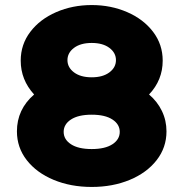

<svg xmlns="http://www.w3.org/2000/svg" viewBox="-20 -730 726 760"><path d="M624 -490Q624 -413 570 -356Q603 -328 621 -290.5Q639 -253 639 -210Q639 -146 600 -96Q561 -46 493.5 -18Q426 10 343 10Q260 10 192.5 -18Q125 -46 86 -96Q47 -146 47 -210Q47 -297 115 -356Q62 -414 62 -490Q62 -554 100 -604Q138 -654 202.5 -682Q267 -710 343 -710Q419 -710 483.5 -682Q548 -654 586 -604Q624 -554 624 -490ZM439 -492Q439 -521 413 -540.5Q387 -560 343 -560Q299 -560 273 -540.5Q247 -521 247 -492Q247 -463 273 -443.5Q299 -424 343 -424Q387 -424 413 -443.5Q439 -463 439 -492ZM454 -208Q454 -238 425 -257Q396 -276 343 -276Q290 -276 261 -257Q232 -238 232 -208Q232 -178 261 -159Q290 -140 343 -140Q396 -140 425 -159Q454 -178 454 -208Z"/></svg>

Font: Hezaedrus
Style: Bold
Weight: 700
Designer: Hubert & Fischer
Foundry: Hubert & Fischer
Version: Version 1.10;September 3, 2019;FontCreator 11.5.0.2425 64-bi